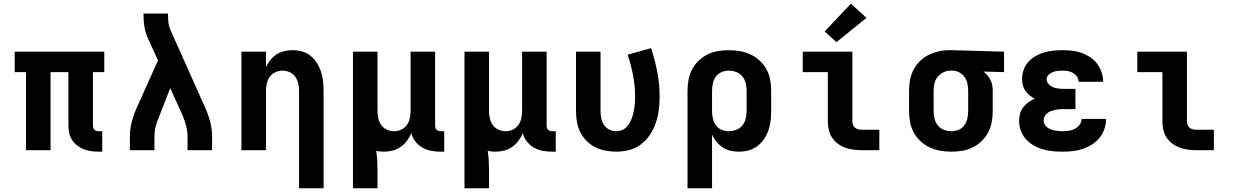

<svg xmlns="http://www.w3.org/2000/svg" viewBox="-20 -808 6640 1033"><path d="M510 8Q490 8 469.5 5Q449 2 430.5 -5Q412 -12 395.5 -25Q379 -38 368 -55Q357 -72 352.5 -92Q348 -112 348 -132V-420H252V0H120V-420H59V-530H541V-420H480V-132Q480 -126 482 -120Q484 -114 488 -110Q492 -106 498 -104Q504 -102 510 -102H530V8Z M679 0V-74Q679 -114 689.5 -154Q700 -194 717 -231L830 -483L775 -604Q762 -633 757 -664.5Q752 -696 752 -728V-735H884V-728Q884 -708 886 -687.5Q888 -667 896 -649L1083 -231Q1100 -194 1110.5 -154Q1121 -114 1121 -74V0H989V-74Q989 -100 982.5 -126.5Q976 -153 966 -178Q965 -180 964 -182Q963 -184 963 -186L896 -334L839 -188Q833 -175 828 -161Q823 -147 819 -132.5Q815 -118 813 -103Q811 -88 811 -74V0Z M1589 205V-320Q1589 -340 1584.5 -359.5Q1580 -379 1568.5 -395Q1557 -411 1538.5 -419.5Q1520 -428 1500 -428Q1480 -428 1461.5 -419.5Q1443 -411 1431.5 -395Q1420 -379 1415.5 -359.5Q1411 -340 1411 -320V0H1279V-530H1411V-447Q1421 -468 1435 -485.5Q1449 -503 1468 -515.5Q1487 -528 1509.5 -533Q1532 -538 1554 -538Q1580 -538 1605.5 -531Q1631 -524 1651 -507.5Q1671 -491 1685 -469Q1699 -447 1707 -422.5Q1715 -398 1718 -372Q1721 -346 1721 -320V205Z M1879 205V-530H2011V-210Q2011 -190 2015.5 -170.5Q2020 -151 2031.5 -135Q2043 -119 2061.5 -110.5Q2080 -102 2100 -102Q2120 -102 2138.5 -110.5Q2157 -119 2168.5 -135Q2180 -151 2184.5 -170.5Q2189 -190 2189 -210V-530H2321V-132Q2321 -126 2322.5 -120Q2324 -114 2328.5 -110Q2333 -106 2339 -104Q2345 -102 2351 -102H2370V8H2351Q2325 8 2300 3.5Q2275 -1 2253 -13.5Q2231 -26 2215 -46.5Q2199 -67 2193 -92Q2184 -70 2169.5 -50.5Q2155 -31 2135.5 -17.5Q2116 -4 2093 2Q2070 8 2046 8Q2035 8 2024.5 7Q2014 6 2004 4Q2008 28 2009.5 53Q2011 78 2011 102V205Z M2479 205V-530H2611V-210Q2611 -190 2615.5 -170.5Q2620 -151 2631.5 -135Q2643 -119 2661.5 -110.5Q2680 -102 2700 -102Q2720 -102 2738.5 -110.5Q2757 -119 2768.5 -135Q2780 -151 2784.5 -170.5Q2789 -190 2789 -210V-530H2921V-132Q2921 -126 2922.5 -120Q2924 -114 2928.5 -110Q2933 -106 2939 -104Q2945 -102 2951 -102H2970V8H2951Q2925 8 2900 3.5Q2875 -1 2853 -13.5Q2831 -26 2815 -46.5Q2799 -67 2793 -92Q2784 -70 2769.5 -50.5Q2755 -31 2735.5 -17.5Q2716 -4 2693 2Q2670 8 2646 8Q2635 8 2624.5 7Q2614 6 2604 4Q2608 28 2609.5 53Q2611 78 2611 102V205Z M3296 8Q3267 8 3238 2.5Q3209 -3 3183 -16Q3157 -29 3136 -50Q3115 -71 3102 -97Q3089 -123 3084 -152Q3079 -181 3079 -210V-530H3211V-210Q3211 -191 3215 -171.5Q3219 -152 3229.5 -136Q3240 -120 3258 -111Q3276 -102 3295 -102Q3310 -102 3324 -107Q3338 -112 3348.5 -122Q3359 -132 3366.5 -145Q3374 -158 3379 -171.5Q3384 -185 3387.5 -199.5Q3391 -214 3393 -228.5Q3395 -243 3396 -257.5Q3397 -272 3397 -287Q3397 -345 3386 -402Q3375 -459 3357 -514L3483 -549Q3504 -486 3516.5 -420Q3529 -354 3529 -288Q3529 -252 3524.5 -216.5Q3520 -181 3508.5 -147.5Q3497 -114 3477.5 -84Q3458 -54 3429.5 -32Q3401 -10 3366 -1Q3331 8 3296 8Z M3679 205V-320Q3679 -350 3684.5 -379Q3690 -408 3703.5 -434Q3717 -460 3738.5 -481Q3760 -502 3786.5 -515Q3813 -528 3842 -533Q3871 -538 3901 -538Q3931 -538 3960.5 -533Q3990 -528 4017 -515.5Q4044 -503 4066.5 -482.5Q4089 -462 4103.5 -435.5Q4118 -409 4123.5 -379.5Q4129 -350 4129 -320V-210Q4129 -184 4126 -157.5Q4123 -131 4114 -106Q4105 -81 4090 -59Q4075 -37 4054 -21.5Q4033 -6 4007 1Q3981 8 3955 8Q3932 8 3910 3Q3888 -2 3869 -14.5Q3850 -27 3835.5 -44.5Q3821 -62 3811 -83V205ZM3901 -102Q3921 -102 3941 -109.5Q3961 -117 3974 -133Q3987 -149 3992 -169.5Q3997 -190 3997 -210V-320Q3997 -340 3992 -360.5Q3987 -381 3974 -397Q3961 -413 3941.5 -420.5Q3922 -428 3901 -428Q3881 -428 3862 -420Q3843 -412 3831.5 -396Q3820 -380 3815.5 -360Q3811 -340 3811 -320V-210Q3811 -190 3815.5 -170Q3820 -150 3831.5 -134Q3843 -118 3862 -110Q3881 -102 3901 -102Z M4615 0Q4593 0 4570.5 -3Q4548 -6 4526.5 -14Q4505 -22 4487 -35.5Q4469 -49 4456.5 -68Q4444 -87 4439 -109.5Q4434 -132 4434 -155V-420H4299V-530H4566V-155Q4566 -145 4569.5 -136Q4573 -127 4580 -121Q4587 -115 4596.5 -112.5Q4606 -110 4615 -110H4711V0ZM4480 -581 4417 -639 4558 -788 4642 -712Z M5099 8Q5069 8 5039.5 3Q5010 -2 4983 -14.5Q4956 -27 4933.5 -47.5Q4911 -68 4896.5 -94.5Q4882 -121 4876.5 -150.5Q4871 -180 4871 -210V-320Q4871 -349 4876 -377Q4881 -405 4894 -431Q4907 -457 4927.5 -477.5Q4948 -498 4973.5 -511Q4999 -524 5027 -531Q5055 -538 5084 -538Q5088 -538 5092 -538Q5096 -538 5100 -538L5382 -530V-420L5271 -423Q5283 -414 5292.5 -402.5Q5302 -391 5309 -377.5Q5316 -364 5318.5 -349.5Q5321 -335 5321 -320V-210Q5321 -180 5315.5 -151Q5310 -122 5296.5 -96Q5283 -70 5261.5 -49Q5240 -28 5213.5 -15Q5187 -2 5158 3Q5129 8 5099 8ZM5099 -102Q5119 -102 5138 -110Q5157 -118 5168.5 -134Q5180 -150 5184.5 -170Q5189 -190 5189 -210V-320Q5189 -339 5185 -358Q5181 -377 5170.5 -392.5Q5160 -408 5143 -417.5Q5126 -427 5107 -428H5100Q5098 -428 5096.5 -428Q5095 -428 5094 -428Q5074 -428 5055.5 -419Q5037 -410 5024.5 -394.5Q5012 -379 5007.5 -359.5Q5003 -340 5003 -320V-210Q5003 -190 5008 -169.5Q5013 -149 5026 -133Q5039 -117 5058.5 -109.5Q5078 -102 5099 -102Z M5698 8Q5671 8 5644 5.5Q5617 3 5591 -4.5Q5565 -12 5541.5 -25.5Q5518 -39 5500 -59Q5482 -79 5472.5 -104.5Q5463 -130 5463 -157Q5463 -177 5468 -196Q5473 -215 5485 -230.5Q5497 -246 5513 -257.5Q5529 -269 5547 -277Q5532 -285 5519 -295.5Q5506 -306 5496.5 -319.5Q5487 -333 5483 -350Q5479 -367 5479 -383Q5479 -408 5487.5 -432.5Q5496 -457 5513 -475.5Q5530 -494 5552 -506.5Q5574 -519 5598 -526Q5622 -533 5647 -535.5Q5672 -538 5697 -538Q5723 -538 5749 -535Q5775 -532 5799 -523.5Q5823 -515 5845 -500.5Q5867 -486 5882.5 -465.5Q5898 -445 5906.5 -420Q5915 -395 5915 -370Q5915 -369 5915 -368.5Q5915 -368 5915 -368H5783Q5783 -368 5783 -368Q5783 -368 5783 -368Q5783 -383 5774.5 -395.5Q5766 -408 5753.5 -415.5Q5741 -423 5726.5 -425.5Q5712 -428 5697 -428Q5684 -428 5670.5 -426.5Q5657 -425 5644 -420Q5631 -415 5621 -405Q5611 -395 5611 -381Q5611 -367 5621 -356Q5631 -345 5644 -339.5Q5657 -334 5671.5 -332Q5686 -330 5700 -330H5766V-221H5700Q5689 -221 5677.5 -220Q5666 -219 5655 -216.5Q5644 -214 5633.5 -210Q5623 -206 5614 -199Q5605 -192 5600 -181.5Q5595 -171 5595 -159Q5595 -159 5595 -159Q5595 -159 5595 -159Q5595 -148 5600.5 -138.5Q5606 -129 5614.5 -122.5Q5623 -116 5633.5 -112Q5644 -108 5654.5 -106Q5665 -104 5676 -103Q5687 -102 5698 -102Q5715 -102 5731.5 -104.5Q5748 -107 5763 -115Q5778 -123 5788.5 -137Q5799 -151 5799 -168H5931Q5931 -141 5922 -114.5Q5913 -88 5895.5 -66.5Q5878 -45 5855 -30.5Q5832 -16 5806 -7Q5780 2 5752.5 5Q5725 8 5698 8Z M6415 0Q6393 0 6370.5 -3Q6348 -6 6326.5 -14Q6305 -22 6287 -35.5Q6269 -49 6256.5 -68Q6244 -87 6239 -109.5Q6234 -132 6234 -155V-420H6099V-530H6366V-155Q6366 -145 6369.5 -136Q6373 -127 6380 -121Q6387 -115 6396.5 -112.5Q6406 -110 6415 -110H6511V0Z"/></svg>

Font: Iosevka Curly XBdEx
Style: Regular
Weight: 800
Width: 7
Monospace: yes
Designer: Belleve Invis
Foundry: Belleve Invis
Version: Version 11.1.0; ttfautohint (v1.8.3)